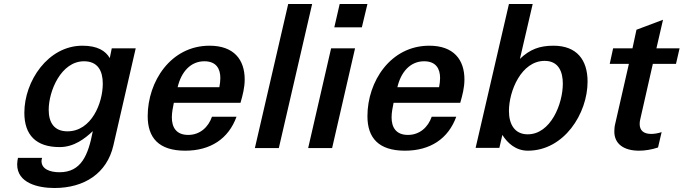

<svg xmlns="http://www.w3.org/2000/svg" viewBox="-20 -742 3425 962"><path d="M102 -177C102 -66 160 -5 279 -5C351 -5 406 -48 445 -85C422 36 387 121 278 121C230 121 188 105 188 65C188 60 189 54 191 49H70C68 60 66 70 66 82C66 175 170 200 253 200C403 200 516 126 548 -13L660 -500H540L530 -451C509 -487 469 -513 393 -513C220 -513 102 -335 102 -177ZM224 -192C224 -286 286 -435 401 -435C470 -435 495 -387 495 -323C495 -225 438 -84 318 -84C252 -84 224 -127 224 -192Z M720 -160C720 -52 775 13 908 13C1035 13 1125 -47 1165 -157H1042C1024 -105 982 -66 923 -66C863 -66 841 -104 841 -154C841 -177 846 -203 851 -227H1185C1196 -265 1206 -303 1206 -344C1206 -443 1152 -513 1030 -513C835 -513 720 -333 720 -160ZM870 -305C888 -382 935 -435 1004 -435C1064 -435 1084 -397 1084 -351C1084 -336 1082 -321 1079 -305Z M1377 0 1544 -722H1424L1257 0Z M1793 -605 1821 -722H1682L1655 -605ZM1644 0 1759 -500H1639L1524 0Z M1821 -160C1821 -52 1876 13 2009 13C2136 13 2226 -47 2266 -157H2143C2125 -105 2083 -66 2024 -66C1964 -66 1942 -104 1942 -154C1942 -177 1947 -203 1952 -227H2286C2297 -265 2307 -303 2307 -344C2307 -443 2253 -513 2131 -513C1936 -513 1821 -333 1821 -160ZM1971 -305C1989 -382 2036 -435 2105 -435C2165 -435 2185 -397 2185 -351C2185 -336 2183 -321 2180 -305Z M2363 -1H2482L2497 -66C2523 -25 2564 13 2625 13C2806 13 2924 -173 2924 -333C2924 -442 2870 -513 2753 -513C2684 -513 2635 -495 2585 -447L2649 -722H2530ZM2530 -186C2530 -286 2592 -437 2709 -437C2779 -437 2800 -382 2800 -323C2800 -221 2739 -69 2624 -69C2559 -69 2530 -119 2530 -186Z M3189 -149 3251 -422H3367L3385 -500H3269L3302 -643L3169 -593L3149 -500H3052L3035 -422H3131L3063 -124C3059 -109 3058 -95 3058 -83C3058 -22 3104 13 3182 13C3211 13 3244 8 3277 -3L3295 -80C3277 -74 3258 -71 3243 -71C3204 -71 3185 -89 3185 -121C3185 -129 3186 -138 3189 -149Z"/></svg>

Font: Perun SemiBold Italic
Style: Regular
Weight: 400
Italic angle: -12°
Foundry: Copyright (c) Stefan Peev, Context Ltd, 2016
Version: Version 1.026